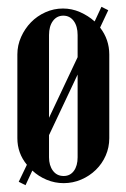

<svg xmlns="http://www.w3.org/2000/svg" viewBox="-20 -529 371 564"><path d="M59 -45Q31 -79 31 -123V-369Q31 -396 42 -420.5Q53 -445 71 -463.5Q89 -482 113.5 -493Q138 -504 165 -504Q191 -504 215 -493.5Q239 -483 258 -466L278 -509L298 -499L274 -448Q301 -413 301 -369V-123Q301 -96 290.5 -72Q280 -48 261.5 -30Q243 -12 218.5 -1.5Q194 9 167 9Q141 9 117 -1Q93 -11 75 -28L55 15L35 5ZM166 -483Q147 -483 135.5 -467.5Q124 -452 124 -426V-183L208 -361V-426Q208 -452 196.5 -467.5Q185 -483 166 -483ZM124 -67Q124 -43 135.5 -27.5Q147 -12 167 -12Q186 -12 197 -27Q208 -42 208 -67V-310L124 -132Z"/></svg>

Font: Moniqa Narrow Heading
Style: Bold
Weight: 700
Width: 4
Designer: Rajesh Rajput
Foundry: Rajesh Rajput
Version: Version 1.000